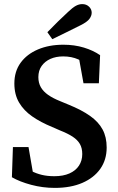

<svg xmlns="http://www.w3.org/2000/svg" viewBox="-20 -899 577 936"><path d="M247 17Q188 17 132 2Q76 -13 38 -35L43 -182H119L146 -26L76 -48V-98Q106 -79 131.5 -66Q157 -53 184 -46.5Q211 -40 245 -40Q288 -40 318.5 -53.5Q349 -67 365 -91.5Q381 -116 381 -148Q381 -177 369.5 -197Q358 -217 334.5 -232.5Q311 -248 273 -263L234 -280Q178 -303 137 -331.5Q96 -360 73 -399Q50 -438 50 -492Q50 -551 80.5 -593Q111 -635 165 -658Q219 -681 289 -681Q343 -681 389 -667Q435 -653 468 -630L462 -493H387L360 -643L431 -617V-565Q394 -595 361.5 -609.5Q329 -624 288 -624Q253 -624 226 -612Q199 -600 183 -577.5Q167 -555 167 -523Q167 -495 179 -474Q191 -453 214.5 -436.5Q238 -420 273 -406L314 -389Q378 -363 419 -334Q460 -305 480 -268Q500 -231 500 -180Q500 -120 469 -76Q438 -32 381.5 -7.5Q325 17 247 17ZM211 -742Q236 -768 261.5 -793Q287 -818 312 -841Q334 -862 349.5 -870.5Q365 -879 381 -879Q401 -879 414 -866.5Q427 -854 427 -837Q427 -822 416 -807Q405 -792 373 -776Q339 -759 304.5 -742Q270 -725 235 -708Z"/></svg>

Font: Source Serif 4 18pt SemiBold
Style: Regular
Weight: 600
Designer: Frank Grießhammer
Foundry: Adobe Systems Incorporated
Version: Version 4.004;hotconv 1.0.116;makeotfexe 2.5.65601